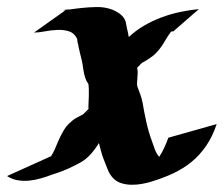

<svg xmlns="http://www.w3.org/2000/svg" viewBox="-20 -514 633 543"><path d="M165 -484.9Q161.6 -484.9 159.7 -485.4Q157.2 -485.4 158.9 -485.6Q160.6 -485.8 164.1 -486.3Q167.5 -486.8 171.1 -487.1Q174.8 -487.3 176.8 -487.3Q184.6 -488.3 192.4 -489.3Q200.2 -490.2 208 -491.2Q230.5 -493.7 253.2 -494.1Q275.9 -494.6 297.4 -486.8Q306.6 -483.4 316.9 -476.3Q327.1 -469.2 332 -460.4Q335.4 -454.6 336.4 -448Q337.4 -441.4 338.9 -434.6Q340.3 -428.2 341.8 -422.1Q343.3 -416 344.2 -409.2Q363.3 -427.2 387 -441.2Q410.6 -455.1 436.8 -464.8Q462.9 -474.6 489.7 -480.2Q516.6 -485.8 542.5 -488.3L470.2 -425.3Q467.8 -424.8 466.3 -425Q464.8 -425.3 463.9 -424.8Q454.6 -412.1 448.7 -401.9Q442.9 -391.6 436.3 -382.1Q429.7 -372.6 421.1 -363.8Q412.6 -355 397.9 -345.7Q394 -343.3 389.9 -340.8Q385.7 -338.4 381.8 -336.4L377 -332Q375.5 -330.1 375 -329.3Q374.5 -328.6 374 -328.4Q373.5 -328.1 372.8 -327.4Q372.1 -326.7 370.6 -325.2L367.7 -321.8Q369.1 -317.4 369.4 -311.8Q369.6 -306.2 368.7 -297.9Q368.7 -290.5 367.7 -282.7Q366.7 -274.9 369.1 -267.6Q372.1 -259.3 376.7 -247.1Q381.3 -234.9 383.3 -223.1Q387.7 -196.8 393.8 -169.2Q399.9 -141.6 409.2 -116.2Q413.1 -105.5 417.5 -92.8Q421.9 -80.1 430.2 -70.3Q438.5 -83 444.8 -96.7Q451.2 -110.4 456.1 -124.5L592.8 -163.1Q581.1 -127.9 563.2 -101.8Q545.4 -75.7 522 -56.4Q498.5 -37.1 469.2 -23.4Q439.9 -9.8 405.3 0.5Q394 3.9 379.9 6.3Q365.7 8.8 351.6 8.5Q337.4 8.3 324.2 4.4Q311 0.5 301.3 -8.8Q290.5 -19.5 284.7 -34.4Q278.8 -49.3 273.4 -63Q269 -74.2 265.9 -85.9Q262.7 -97.7 259.8 -109.4Q249 -91.8 235.4 -76.7Q221.7 -61.5 202.6 -51.8Q187 -43.5 170.7 -36.1Q154.3 -28.8 137.2 -23.4L128.4 -20.5Q112.8 -14.6 96.2 -9.8Q79.6 -4.9 63 -3.2Q46.4 -1.5 30.3 -4.2Q14.2 -6.8 0 -16.1L124.5 -72.3L130.4 -82.5Q134.8 -90.8 139.4 -102.3Q144 -113.8 149.4 -125Q154.8 -136.2 160.9 -146.5Q167 -156.7 173.8 -163.1Q179.2 -168.5 185.1 -173.3Q190.9 -178.2 197.8 -181.6L215.3 -190.9Q219.2 -194.8 222.9 -198.5Q226.6 -202.1 230.5 -206.1Q230 -207.5 230 -210.4Q230 -216.3 230.5 -225.1Q231 -233.9 231.2 -243.2Q231.4 -252.4 231.2 -261.2Q231 -270 230 -276.4Q229.5 -277.3 229 -278.3Q228.5 -279.3 227.5 -280.3Q225.1 -283.7 223.9 -286.6Q222.7 -289.6 221.2 -293.5Q217.3 -304.7 215.6 -318.1Q213.9 -331.5 211.4 -342.8Q211.4 -343.3 209.5 -350.6Q207.5 -357.9 205.6 -366.5Q203.6 -375 202.1 -381.8Q200.7 -388.7 201.2 -388.7Q200.2 -390.6 200.2 -391.1Q200.2 -391.6 200 -391.8Q199.7 -392.1 199.7 -392.6Q199.7 -393.1 199.5 -393.6Q199.2 -394 199.2 -394.5Q198.7 -397 198.7 -399.7Q198.7 -402.3 197.8 -404.8Q189.9 -420.9 174.8 -425.5Q159.7 -430.2 142.1 -429.4Q124.5 -428.7 106.9 -425.3Q89.4 -421.9 76.2 -421.9ZM219.2 -192.9 231.9 -199.7 227.5 -197.8ZM176.3 -486.3Q179.7 -486.8 181.9 -487.1Q184.1 -487.3 181.6 -487.3ZM359.4 -232.4 360.8 -233.9 357.9 -231ZM199.7 -393.1V-394Z"/></svg>

Font: Autopia Bold Italic
Style: Bold Italic
Weight: 700
Italic angle: -104°
Designer: Antoine Gelgon
Foundry: Antoine Gelgon
Version: V.1.0